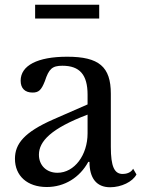

<svg xmlns="http://www.w3.org/2000/svg" viewBox="-20 -779 595 809"><path d="M349 -296V-217C349 -126 294 -51 222 -51C176 -51 144 -82 144 -127C144 -184 196 -238 349 -296ZM205 -276C82 -222 43 -173 43 -110C43 -38 95 9 177 9C252 9 316 -31 352 -97H357C357 -29 386 10 444 10C491 10 539 -13 555 -44L541 -68C531 -50 510 -46 497 -46C462 -46 447 -77 447 -160V-384C447 -498 397 -540 263 -540C138 -540 67 -503 67 -439C67 -407 85 -389 117 -389C143 -389 154 -399 169 -437C186 -489 200 -502 243 -502C316 -502 349 -464 349 -380V-339ZM398 -701V-759H128V-701Z"/></svg>

Font: Libre Baskerville
Style: Regular
Weight: 400
Designer: Pablo Impallari, Rodrigo Fuenzalida
Foundry: Pablo Impallari, Rodrigo Fuenzalida
Version: Version 1.051;Glyphs 3.2.3 (3260)